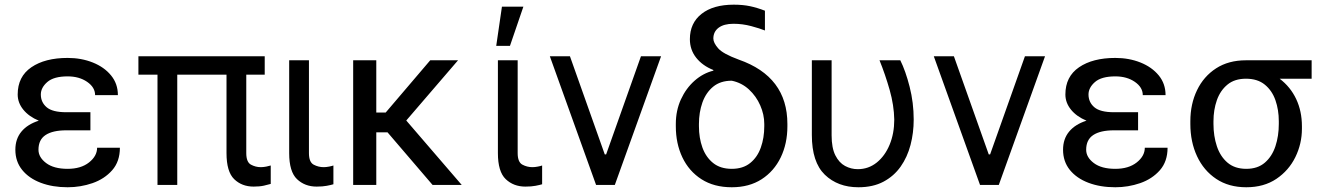

<svg xmlns="http://www.w3.org/2000/svg" viewBox="-20 -784 5636 814"><path d="M261 -308.2H363.3V-231.5H261Q203.5 -231.5 173.3 -211.6Q143.1 -191.8 143.1 -149.1Q143.1 -117.2 175.6 -92.7Q208.1 -68.2 266.7 -68.2Q323.2 -68.2 357.4 -95.3Q391.7 -122.5 391.7 -157.7H488.3Q488.3 -99.4 455.6 -62.3Q422.9 -25.2 372.2 -7.6Q321.4 9.9 266.7 9.9Q202.8 9.9 152.7 -9.1Q102.6 -28.1 73.9 -63.7Q45.1 -99.4 45.1 -149.1Q45.1 -195 70.8 -226Q96.6 -257.1 144.5 -272.4Q102.6 -289.8 78.8 -319.1Q55 -348.4 55 -383.5Q55 -459.2 112.9 -498.8Q170.8 -538.4 266.7 -538.4Q324.9 -538.4 373.4 -519Q421.9 -499.6 450.8 -464.3Q479.8 -429 479.8 -380.7H383.2Q383.2 -413.7 349.4 -437Q315.7 -460.2 266.7 -460.2Q208.1 -460.2 180.6 -436.3Q153.1 -412.3 153.1 -383.5Q153.1 -350.5 177.7 -329.4Q202.4 -308.2 261 -308.2Z M1102.3 -545.5V-467.3H1024.1V-134.9Q1024.1 -96.6 1044 -85.9Q1063.9 -75.3 1085.2 -75.3Q1096.9 -75.3 1109.2 -77.8Q1121.4 -80.3 1127.8 -82.4V-4.3Q1117.2 -1.1 1099.1 3Q1081 7.1 1055.4 7.1Q1005.3 7.1 972.8 -24.5Q940.3 -56.1 940.3 -134.9V-467.3H731.5V0H647.7V-467.3H566.8V-545.5Z M1206 -528.4H1289.8V-134.9Q1289.8 -96.6 1309.8 -85.9Q1329.9 -75.3 1352.3 -75.3Q1362.9 -75.3 1375.5 -77.8Q1388.1 -80.3 1393.5 -82.4V-2.8Q1382.8 0.4 1365.4 3.7Q1348 7.1 1322.4 7.1Q1272.4 7.1 1239.2 -24.5Q1206 -56.1 1206 -134.9Z M1813.9 0 1622.9 -223H1575.3V0H1477.3V-528.4H1575.3V-306.8H1615.1L1804 -528.4H1921.9L1702.4 -273.1L1937.5 0Z M2090.9 -528.4H2174.7V-134.9Q2174.7 -96.6 2194.8 -85.9Q2214.8 -75.3 2237.2 -75.3Q2247.9 -75.3 2260.5 -77.8Q2273.1 -80.3 2278.4 -82.4V-2.8Q2267.8 0.4 2250.4 3.7Q2233 7.1 2207.4 7.1Q2157.3 7.1 2124.1 -24.5Q2090.9 -56.1 2090.9 -134.9ZM2083.8 -589.5 2108 -755.7H2198.9L2142 -589.5Z M2782.7 -545.5 2586.6 0H2507.1L2311.1 -545.5H2396.3L2544 -129.3H2549.7L2697.4 -545.5Z M2904.8 -617.9Q2904.8 -686.1 2954.2 -725.1Q3003.6 -764.2 3090.9 -764.2Q3129.3 -764.2 3159.6 -757.8Q3190 -751.4 3223 -738.6V-654.8Q3201.7 -663.4 3164.8 -673.3Q3127.8 -683.2 3089.5 -683.2Q3049 -683.2 3026.6 -666.4Q3004.3 -649.5 3004.3 -620.7Q3004.3 -602.6 3024.7 -579.2Q3045.1 -555.8 3112.2 -531.2Q3318.2 -459.2 3318.2 -258.5V-248.6Q3318.2 -175.4 3290 -116.8Q3261.7 -58.2 3209 -24.1Q3156.2 9.9 3082.4 9.9Q3007.1 9.9 2954 -24.1Q2900.9 -58.2 2873 -116.8Q2845.2 -175.4 2845.2 -248.6V-258.5Q2845.2 -315.3 2866.8 -362.6Q2888.5 -409.8 2924.7 -441.8Q2960.9 -473.7 3004.3 -484.4V-487.2Q2958.5 -505.3 2931.6 -539.2Q2904.8 -573.2 2904.8 -617.9ZM2943.2 -258.5V-248.6Q2943.2 -199.6 2957.9 -158.6Q2972.7 -117.5 3003.4 -92.9Q3034.1 -68.2 3082.4 -68.2Q3130 -68.2 3160.5 -92.9Q3191.1 -117.5 3205.6 -158.6Q3220.2 -199.6 3220.2 -248.6V-258.5Q3220.2 -298.3 3203.1 -337.2Q3186.1 -376.1 3155.2 -404.7Q3124.3 -433.2 3082.4 -441.8Q3034.1 -441.8 3003.4 -416.4Q2972.7 -391 2957.9 -349.3Q2943.2 -307.5 2943.2 -258.5Z M3421.9 -528.4H3505.7V-210.2Q3505.7 -157 3521.5 -125.5Q3537.3 -94.1 3562.7 -80.4Q3588.1 -66.8 3616.5 -66.8Q3661.9 -66.8 3696.9 -94.8Q3731.9 -122.9 3751.6 -170.5Q3771.3 -218 3771.3 -277Q3770.2 -337.7 3751.8 -402.7Q3733.3 -467.7 3708.8 -528.4H3796.9Q3819.2 -483.7 3836.5 -416Q3853.7 -348.4 3853.7 -277Q3853.7 -220.9 3840.2 -169.4Q3826.7 -117.9 3798.3 -77.6Q3769.9 -37.3 3725.5 -13.7Q3681.1 9.9 3619.3 9.9Q3532 9.9 3476.9 -43.3Q3421.9 -96.6 3421.9 -211.6Z M4410.5 -545.5 4214.5 0H4134.9L3938.9 -545.5H4024.1L4171.9 -129.3H4177.6L4325.3 -545.5Z M4702.8 -308.2H4805V-231.5H4702.8Q4645.2 -231.5 4615.1 -211.6Q4584.9 -191.8 4584.9 -149.1Q4584.9 -117.2 4617.4 -92.7Q4649.9 -68.2 4708.5 -68.2Q4764.9 -68.2 4799.2 -95.3Q4833.5 -122.5 4833.5 -157.7H4930Q4930 -99.4 4897.4 -62.3Q4864.7 -25.2 4813.9 -7.6Q4763.1 9.9 4708.5 9.9Q4644.5 9.9 4594.5 -9.1Q4544.4 -28.1 4515.6 -63.7Q4486.9 -99.4 4486.9 -149.1Q4486.9 -195 4512.6 -226Q4538.4 -257.1 4586.3 -272.4Q4544.4 -289.8 4520.6 -319.1Q4496.8 -348.4 4496.8 -383.5Q4496.8 -459.2 4554.7 -498.8Q4612.6 -538.4 4708.5 -538.4Q4766.7 -538.4 4815.2 -519Q4863.6 -499.6 4892.6 -464.3Q4921.5 -429 4921.5 -380.7H4824.9Q4824.9 -413.7 4791.2 -437Q4757.5 -460.2 4708.5 -460.2Q4649.9 -460.2 4622.3 -436.3Q4594.8 -412.3 4594.8 -383.5Q4594.8 -350.5 4619.5 -329.4Q4644.2 -308.2 4702.8 -308.2Z M5026.6 -258.5V-269.9Q5026.6 -343 5054.9 -401.6Q5083.1 -460.2 5135.8 -494.3Q5188.6 -528.4 5262.4 -528.4H5540.8V-450.3H5405.2Q5451 -415.5 5475.3 -364Q5499.6 -312.5 5499.6 -248.6V-238.6Q5499.6 -174.7 5471.8 -117.9Q5443.9 -61.1 5391.2 -25.6Q5338.4 9.9 5263.8 9.9Q5189.3 9.9 5136.2 -25.6Q5083.1 -61.1 5054.9 -121.8Q5026.6 -182.5 5026.6 -258.5ZM5124.6 -269.9V-258.5Q5124.6 -207.4 5139 -164.1Q5153.4 -120.7 5184.1 -94.5Q5214.8 -68.2 5263.8 -68.2Q5312.1 -68.2 5342.5 -94.5Q5372.9 -120.7 5387.3 -164.1Q5401.6 -207.4 5401.6 -258.5V-269.9Q5401.6 -318.2 5387.3 -359.2Q5372.9 -400.2 5342.2 -425.2Q5311.4 -450.3 5262.4 -450.3Q5214.1 -450.3 5183.8 -425.2Q5153.4 -400.2 5139 -359.2Q5124.6 -318.2 5124.6 -269.9Z"/></svg>

Font: Inter UI
Style: Regular
Weight: 400
Designer: Rasmus Andersson
Foundry: rsms
Version: Version 2.2